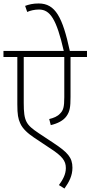

<svg xmlns="http://www.w3.org/2000/svg" viewBox="-20 -916 522 1108"><path d="M482 -587V-622H383C341 -816 300 -896 203 -896C170 -896 146 -890 125 -882L137 -847C155 -855 179 -861 205 -861C269 -861 306 -806 348 -622H0V-587H80V-314C80 -254 85 -231 96 -206C110 -172 144 -144 175 -123L265 -63C340 -15 360 12 360 54C360 91 342 122 320 152L352 172C379 134 398 98 398 52C398 -7 370 -37 290 -90L204 -147C131 -196 117 -215 117 -322V-587H351V-355C351 -298 345 -279 327 -261C312 -244 289 -235 264 -229L273 -194C312 -203 346 -220 364 -246C383 -273 387 -298 387 -357V-587Z"/></svg>

Font: Noto Sans Devanagari UI SemiCondensed ExtraLight
Style: Regular
Weight: 200
Width: 4
Designer: Jelle Bosma - Monotype Design Team
Foundry: Monotype Imaging Inc.
Version: Version 2.004